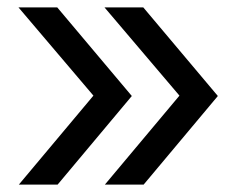

<svg xmlns="http://www.w3.org/2000/svg" viewBox="-20 -540 640 520"><path d="M264 -40 466 -281 263 -520H368L570 -280L369 -40ZM31 -40 233 -281 30 -520H135L337 -280L136 -40Z"/></svg>

Font: JetBrains Mono Zero
Style: Regular-Zero
Weight: 400
Designer: Philipp Nurullin, Konstantin Bulenkov
Foundry: JetBrains
Version: Version 2.211